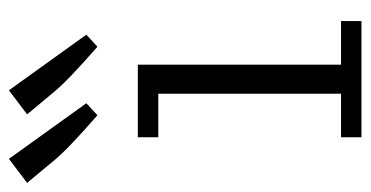

<svg xmlns="http://www.w3.org/2000/svg" viewBox="-256 -586 798 413"><g transform="rotate(-90 142.5 -379.0)"><path d="M274.9 -591.8 249 -567.9Q174.8 -632.8 151.9 -661.1L103.5 -719.2L155.3 -758.3ZM127.4 -591.8 101.6 -567.9Q27.3 -632.8 4.4 -661.1L-43.9 -719.2L7.8 -758.3ZM54.2 -437V-481H210.4V-43.9H304.2V0H54.2V-43.9H147.9V-437Z"/></g></svg>

Font: Anaheim
Style: Regular
Weight: 400
Designer: vernon adams
Foundry: vernon adams
Version: Version 1.002; ttfautohint (v0.93.5-3d13) -l 8 -r 50 -G 200 